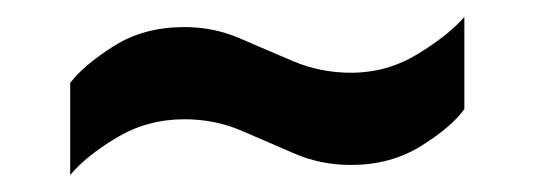

<svg xmlns="http://www.w3.org/2000/svg" viewBox="-20 -414 632 227"><path d="M63 -207V-316Q79 -337 114.5 -359.5Q150 -382 198 -382Q233 -382 264 -368.5Q295 -355 327 -341.5Q359 -328 395 -328Q438 -328 474.5 -350.5Q511 -373 529 -394V-285Q514 -264 478 -241.5Q442 -219 395 -219Q359 -219 328 -232.5Q297 -246 265.5 -259.5Q234 -273 198 -273Q154 -273 117.5 -251Q81 -229 63 -207Z"/></svg>

Font: Archivo SemiCondensed
Style: Bold
Weight: 680
Width: 4
Designer: Hector Gatti
Foundry: Omnibus-Type
Version: Version 2.001; ttfautohint (v1.8.3)